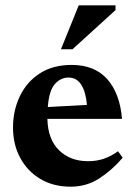

<svg xmlns="http://www.w3.org/2000/svg" viewBox="-20 -690 508 723"><path d="M250 -445.5Q336.5 -445.5 384 -391.8Q431.5 -338 439.5 -242.5H158.5Q160 -166 202 -124.5Q244 -83 312 -83Q343 -83 369.8 -91.8Q396.5 -100.5 424.5 -120.5L442 -96Q400.5 -48 352.8 -17.5Q305 13 246.5 13Q180.5 13 131.8 -16.2Q83 -45.5 56 -95.8Q29 -146 29 -209.5Q29 -273.5 54.5 -327.2Q80 -381 129.2 -413.2Q178.5 -445.5 250 -445.5ZM238 -398Q208.5 -398 186.8 -373.8Q165 -349.5 160 -287L307.5 -295Q297.5 -398 238 -398ZM209.5 -504.5 276.5 -670H415V-652L253 -504.5Z"/></svg>

Font: Newsreader 16pt
Style: Bold
Weight: 700
Designer: Hugues Gentile
Foundry: Production Type
Version: Version 1.003; ttfautohint (v1.8.3)